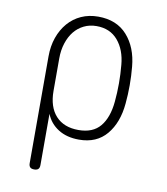

<svg xmlns="http://www.w3.org/2000/svg" viewBox="-83 -630 766 879"><g transform="rotate(10 300.0 -190.0)"><path d="M135 180Q122 180 116 174Q110 168 110 155V-341Q110 -389 124 -429Q138 -469 163.5 -498.5Q189 -528 224.5 -544Q260 -560 303 -560Q389 -560 438 -505Q487 -450 495 -361Q499 -319 499 -275.5Q499 -232 495 -190Q487 -100 441 -45Q395 10 313 10Q256 10 216.5 -15Q177 -40 160 -83V155Q160 168 154 174Q148 180 135 180ZM303 -33Q370 -33 404 -74Q438 -115 445 -190Q449 -232 449 -275.5Q449 -319 445 -361Q439 -430 402.5 -473Q366 -516 303 -516Q271 -516 244.5 -503Q218 -490 199.5 -467Q181 -444 170.5 -411.5Q160 -379 160 -341V-190Q160 -115 197.5 -74Q235 -33 303 -33Z"/></g></svg>

Font: Maple Mono NL Thin
Style: Regular
Weight: 250
Monospace: yes
Designer: subframe7536
Version: Version 7.000